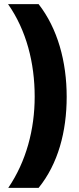

<svg xmlns="http://www.w3.org/2000/svg" viewBox="-20 -752 382 930"><path d="M303 -283C303 -454 259 -614 167 -732H19C108 -605 148 -447 148 -284C148 -125 107 30 20 158H167C261 42 303 -114 303 -283Z"/></svg>

Font: Noto Sans Bengali SemiCondensed ExtraBold
Style: Regular
Weight: 800
Width: 4
Designer: Joana Ranito - Universal Thirst; Jelle Bosma - Monotype Design Team
Foundry: Universal Thirst ehf.
Version: Version 3.000